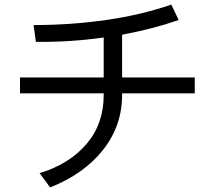

<svg xmlns="http://www.w3.org/2000/svg" viewBox="-20 -791 934 835"><path d="M198 24 152 -38Q281 -77 356 -164.5Q431 -252 431 -378V-385H67V-454H431V-628Q284 -607 136 -609L126 -682Q287 -682 441 -704Q595 -726 725 -771L757 -704Q649 -666 511 -640V-454H827V-385H511V-378Q511 -244 428 -139Q345 -34 198 24Z"/></svg>

Font: Kakao Big Sans
Style: Regular
Weight: 400
Designer: Park Young-rak; Lee Sang-min; Kim Jung-jin; Min Bon; Park Min-gyu;
Foundry: Kakao Corporation
Version: Version 2.003